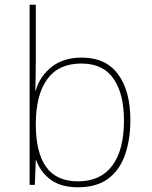

<svg xmlns="http://www.w3.org/2000/svg" viewBox="-20 -780 640 810"><path d="M309 10Q236 10 193 -22.5Q150 -55 133 -104H131L127 0H105V-760H131V-525Q131 -500 130.5 -465Q130 -430 129 -398H131Q147 -457 197 -497Q247 -537 325 -537Q426 -537 478 -467Q530 -397 530 -273Q530 -193 508 -128.5Q486 -64 437.5 -27Q389 10 309 10ZM309 -15Q404 -15 453.5 -81Q503 -147 503 -272Q503 -384 459 -448Q415 -512 323 -512Q227 -512 179 -445.5Q131 -379 131 -256Q131 -137 174.5 -76Q218 -15 309 -15Z"/></svg>

Font: Noto Sans Mono Thin
Style: Regular
Weight: 100
Designer: Monotype Design Team
Foundry: Monotype Imaging Inc.
Version: Version 2.014